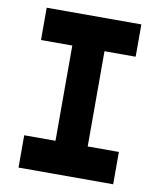

<svg xmlns="http://www.w3.org/2000/svg" viewBox="-80 -764 690 828"><g transform="rotate(10 265.0 -350.0)"><path d="M57.5 0V-141.5H194.5V-558.5H57.5V-700H472V-558.5H335.5V-141.5H472V0ZM120.5 -71H409.5H265V-629.5H409.5H120.5H265V-71H120.5Z"/></g></svg>

Font: Tourney Black
Style: Regular
Weight: 900
Version: Version 1.015